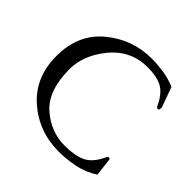

<svg xmlns="http://www.w3.org/2000/svg" viewBox="-180 -847 1026 1026"><g transform="rotate(45 333.5 -334.0)"><path d="M402.8 -686Q444.8 -686 491.7 -679.2Q538.6 -672.4 584 -653.3L625.5 -538.1L624 -526.4Q623 -517.6 616.2 -517.6Q614.7 -517.6 613.3 -518.1Q606.9 -518.6 601.1 -531.2Q570.3 -597.2 524.4 -619.1Q484.9 -637.7 422.9 -637.7Q413.1 -637.7 402.8 -637.2Q285.6 -631.3 208.5 -534.9Q131.3 -438.5 131.3 -335.4Q131.3 -173.8 214.1 -100.6Q296.9 -27.3 402.8 -27.3Q478.5 -27.3 524.4 -49.1Q570.3 -70.8 601.1 -136.7Q606.4 -148.9 613.3 -150.4H614.3Q623 -150.4 624 -141.6L635.7 -42Q580.1 -5.9 518.6 5.9Q457 17.6 402.8 17.6Q250.5 17.6 141.4 -78.6Q32.2 -174.8 32.2 -335.4Q32.2 -499.5 144.5 -592.8Q256.8 -686 402.8 -686Z"/></g></svg>

Font: Caudex
Style: Regular
Weight: 400
Version: Version 1.01